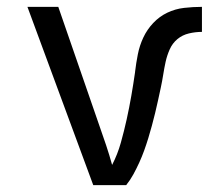

<svg xmlns="http://www.w3.org/2000/svg" viewBox="-20 -540 640 560"><path d="M252 0 60 -520H150L270 -173Q280 -145 289.5 -116.5Q299 -88 307 -59Q323 -90 332.5 -124Q342 -158 349.5 -192Q357 -226 363 -260.5Q369 -295 374 -330V-331Q377 -356 382 -381.5Q387 -407 398 -430.5Q409 -454 427 -473Q445 -492 468 -503Q491 -514 517 -517Q543 -520 569 -520V-447Q550 -447 531 -442.5Q512 -438 497.5 -426Q483 -414 475 -396Q467 -378 463 -359.5Q459 -341 456 -322Q453 -303 449 -284.5Q445 -266 441 -247.5Q437 -229 432.5 -210.5Q428 -192 423 -173.5Q418 -155 412.5 -137Q407 -119 400.5 -101Q394 -83 386 -65.5Q378 -48 369 -31.5Q360 -15 348 0Z"/></svg>

Font: Iosevka Fixed Extended
Style: Regular
Weight: 400
Width: 7
Monospace: yes
Designer: Belleve Invis
Foundry: Belleve Invis
Version: Version 24.1.1; ttfautohint (v1.8.4)